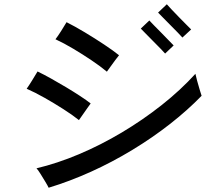

<svg xmlns="http://www.w3.org/2000/svg" viewBox="-20 -871 1040 900"><path d="M208 9Q204 0 192.5 -19Q181 -38 169.5 -56.5Q158 -75 151 -82Q248 -105 350 -148Q452 -191 551 -250Q650 -309 738.5 -379Q827 -449 896 -525Q898 -515 904 -492.5Q910 -470 916.5 -449Q923 -428 925 -422Q859 -354 776.5 -289.5Q694 -225 600 -168Q506 -111 406.5 -66Q307 -21 208 9ZM350 -308Q320 -332 277 -359.5Q234 -387 189 -412.5Q144 -438 105 -455Q115 -469 130.5 -494Q146 -519 156 -536Q185 -522 220 -502.5Q255 -483 290 -462Q325 -441 355.5 -421Q386 -401 405 -386Q399 -378 388.5 -363Q378 -348 367.5 -333Q357 -318 350 -308ZM481 -535Q451 -560 409.5 -588Q368 -616 323.5 -642.5Q279 -669 240 -687Q251 -701 266.5 -725.5Q282 -750 292 -767Q330 -748 377.5 -719.5Q425 -691 468.5 -662Q512 -633 538 -612Q531 -604 520.5 -589.5Q510 -575 499 -560Q488 -545 481 -535ZM835 -695Q830 -701 814 -717.5Q798 -734 778 -754Q758 -774 742 -790.5Q726 -807 721 -812L762 -851Q767 -845 783 -828Q799 -811 818.5 -791Q838 -771 854.5 -754.5Q871 -738 876 -733ZM754 -620Q749 -626 733 -642.5Q717 -659 697 -679Q677 -699 661 -715.5Q645 -732 640 -737L680 -775Q685 -769 701.5 -752.5Q718 -736 737.5 -716Q757 -696 773 -679.5Q789 -663 794 -658Z"/></svg>

Font: Zen Kaku Gothic Antique Medium
Style: Regular
Weight: 500
Designer: Yoshimichi Ohira
Foundry: Positype
Version: Version 1.002